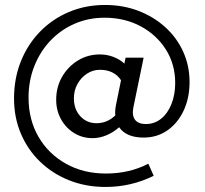

<svg xmlns="http://www.w3.org/2000/svg" viewBox="-20 -598 814 762"><path d="M398.7 144Q321 144 254.7 117.7Q188.3 91.3 139.2 43.8Q90 -3.7 62.8 -67.7Q35.7 -131.7 35.7 -207Q35.7 -286.7 62.7 -354.2Q89.7 -421.7 138.5 -472Q187.3 -522.3 253.3 -550.3Q319.3 -578.3 397 -578.3Q468.3 -578.3 529.2 -555Q590 -531.7 635.8 -490.2Q681.7 -448.7 707 -392.8Q732.3 -337 732.3 -272.3Q732.3 -209 708.8 -159Q685.3 -109 644.3 -80.5Q603.3 -52 550.3 -52Q481 -52 453 -93Q429 -72 401.7 -60.8Q374.3 -49.7 347.7 -49.7Q306.7 -49.7 274 -70Q241.3 -90.3 222.2 -124.8Q203 -159.3 203 -202.3Q203 -252.3 226.3 -293Q249.7 -333.7 289 -357.8Q328.3 -382 376.3 -382Q404.3 -382 429.7 -372.3Q455 -362.7 473.7 -345.7L478.3 -369H550L509.3 -171.7Q503 -140 515.8 -122.8Q528.7 -105.7 559 -105.7Q593 -105.7 619.3 -126.8Q645.7 -148 660.5 -185.2Q675.3 -222.3 675.3 -268.7Q675.3 -343 638.3 -401.5Q601.3 -460 538 -493.8Q474.7 -527.7 394.7 -527.7Q331 -527.7 276 -503.7Q221 -479.7 180 -436.5Q139 -393.3 116.2 -335.5Q93.3 -277.7 93.3 -210.7Q93.3 -123 132.8 -55Q172.3 13 241.7 51.8Q311 90.7 400.3 90.7Q493.7 90.7 568.7 51.7L590 99.7Q545.3 121.7 497.7 132.8Q450 144 398.7 144ZM363.3 -109Q405.3 -109 437.7 -140Q435.7 -157 440 -180L460.3 -279.7Q432.7 -321 376.3 -321Q348.7 -321 325.2 -305.7Q301.7 -290.3 287.5 -264.7Q273.3 -239 273.3 -208Q273.3 -164.3 298.8 -136.7Q324.3 -109 363.3 -109Z"/></svg>

Font: Red Hat Display VF
Style: Italic
Weight: 300
Italic angle: -12°
Designer: Pentagram, MCKL
Foundry: Pentagram, MCKL
Version: Version 1.010